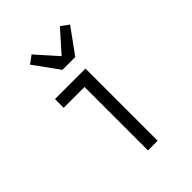

<svg xmlns="http://www.w3.org/2000/svg" viewBox="-224 -889 997 997"><g transform="rotate(-45 275.0 -390.0)"><path d="M266 0V-466H113V-530H337V0ZM248 -610 148 -748 191 -780 295 -663 399 -780 442 -748 342 -610Z"/></g></svg>

Font: Lode Term
Style: Regular
Weight: 400
Monospace: yes
Designer: Belleve Invis
Foundry: Belleve Invis
Version: Version 29.2.0